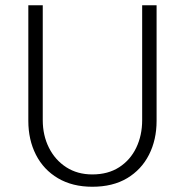

<svg xmlns="http://www.w3.org/2000/svg" viewBox="-20 -700 705 732"><path d="M143 -680H88V-239Q88 -167 117 -110Q146 -53 201 -20.5Q256 12 332 12Q410 12 464.5 -20.5Q519 -53 548 -110Q577 -167 577 -239V-680H522V-242Q522 -184 499.5 -137Q477 -90 434.5 -62.5Q392 -35 332 -35Q275 -35 232.5 -62.5Q190 -90 166.5 -137Q143 -184 143 -242Z"/></svg>

Font: Catamaran Thin ExtraLight
Style: Regular
Weight: 250
Version: Version 2.000